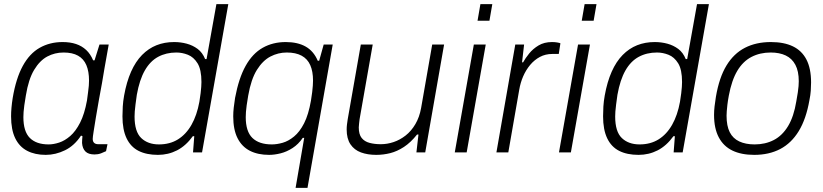

<svg xmlns="http://www.w3.org/2000/svg" viewBox="-20 -743 4010 936"><path d="M203 12Q150 12 112 -8Q74 -28 54 -69.5Q34 -111 34 -176Q34 -196 36 -218.5Q38 -241 42 -266Q58 -361 91 -421.5Q124 -482 173.5 -510Q223 -538 285 -538Q322 -538 350.5 -528.5Q379 -519 400 -499.5Q421 -480 434 -449H441L465 -526H510L489 -408Q485 -380 477.5 -339.5Q470 -299 462 -255Q454 -211 447.5 -171Q441 -131 436.5 -102.5Q432 -74 432 -66Q432 -53 439 -46.5Q446 -40 459 -40H504L497 -6Q487 -1 472.5 4.5Q458 10 441 10Q411 10 396.5 -4.5Q382 -19 380 -46Q380 -53 380.5 -61.5Q381 -70 382 -79L375 -82Q343 -33 297 -10.5Q251 12 203 12ZM217 -39Q241 -39 268.5 -48Q296 -57 322.5 -80Q349 -103 370.5 -145Q392 -187 404 -253Q407 -277 409.5 -294.5Q412 -312 413 -325.5Q414 -339 414 -350Q414 -395 401 -425.5Q388 -456 360.5 -471.5Q333 -487 290 -487Q247 -487 210.5 -467.5Q174 -448 146.5 -402.5Q119 -357 106 -277Q101 -248 98.5 -229.5Q96 -211 95 -197.5Q94 -184 94 -172Q94 -102 125.5 -70.5Q157 -39 217 -39Z M750 12Q694 12 655.5 -7.5Q617 -27 597 -69Q577 -111 577 -176Q577 -199 578.5 -224Q580 -249 585 -277Q597 -344 619 -393.5Q641 -443 672.5 -475Q704 -507 743 -522.5Q782 -538 829 -538Q861 -538 890.5 -530Q920 -522 943.5 -504.5Q967 -487 980 -455H987L1035 -723H1093L965 0H921L927 -79H920Q886 -32 843 -10Q800 12 750 12ZM755 -39Q808 -39 847.5 -63.5Q887 -88 913.5 -134.5Q940 -181 952 -247Q956 -271 958 -288.5Q960 -306 961 -319Q962 -332 962 -343Q962 -404 943 -434.5Q924 -465 896 -476Q868 -487 840 -487Q790 -487 751 -466Q712 -445 686 -399.5Q660 -354 647 -281Q643 -252 640.5 -233Q638 -214 637 -200Q636 -186 636 -175Q636 -101 668.5 -70Q701 -39 755 -39Z M1421 173 1463 -71H1456Q1435 -40 1406.5 -21.5Q1378 -3 1348 4.5Q1318 12 1292 12Q1237 12 1198 -8Q1159 -28 1138 -69.5Q1117 -111 1117 -176Q1117 -196 1119.5 -218.5Q1122 -241 1126 -266Q1144 -362 1177.5 -422Q1211 -482 1260.5 -510Q1310 -538 1373 -538Q1431 -538 1470 -516Q1509 -494 1529 -447H1536L1558 -526H1602L1479 173ZM1305 -39Q1330 -39 1358 -47Q1386 -55 1413.5 -77.5Q1441 -100 1462.5 -142Q1484 -184 1496 -253Q1500 -277 1502 -294.5Q1504 -312 1505 -325.5Q1506 -339 1506 -350Q1506 -395 1492.5 -425.5Q1479 -456 1450.5 -471.5Q1422 -487 1378 -487Q1336 -487 1298.5 -467.5Q1261 -448 1232.5 -402.5Q1204 -357 1190 -277Q1185 -248 1182.5 -229.5Q1180 -211 1179 -197.5Q1178 -184 1178 -172Q1178 -102 1210.5 -70.5Q1243 -39 1305 -39Z M1814 12Q1772 12 1739.5 0Q1707 -12 1688.5 -39.5Q1670 -67 1670 -112Q1670 -124 1671.5 -136Q1673 -148 1675 -161L1739 -526H1797L1733 -162Q1732 -151 1730.5 -140.5Q1729 -130 1729 -122Q1729 -88 1743 -70.5Q1757 -53 1781.5 -46.5Q1806 -40 1836 -40Q1868 -40 1899 -50.5Q1930 -61 1957.5 -82.5Q1985 -104 2005 -138Q2025 -172 2033 -217L2087 -526H2145L2053 0H2010L2020 -87H2013Q1982 -48 1949 -26.5Q1916 -5 1882.5 3.5Q1849 12 1814 12Z M2308 -642 2322 -723H2380L2366 -642ZM2197 0 2290 -526H2348L2255 0Z M2400 0 2492 -526H2535L2525 -439H2530Q2541 -459 2559.5 -482Q2578 -505 2605.5 -521.5Q2633 -538 2671 -538Q2685 -538 2696.5 -536Q2708 -534 2712 -532L2704 -480H2673Q2639 -480 2612 -465.5Q2585 -451 2564.5 -426.5Q2544 -402 2530.5 -371Q2517 -340 2511 -304L2458 0Z M2816 -642 2830 -723H2888L2874 -642ZM2705 0 2798 -526H2856L2763 0Z M3093 12Q3037 12 2998.5 -7.5Q2960 -27 2940 -69Q2920 -111 2920 -176Q2920 -199 2921.5 -224Q2923 -249 2928 -277Q2940 -344 2962 -393.5Q2984 -443 3015.5 -475Q3047 -507 3086 -522.5Q3125 -538 3172 -538Q3204 -538 3233.5 -530Q3263 -522 3286.5 -504.5Q3310 -487 3323 -455H3330L3378 -723H3436L3308 0H3264L3270 -79H3263Q3229 -32 3186 -10Q3143 12 3093 12ZM3098 -39Q3151 -39 3190.5 -63.5Q3230 -88 3256.5 -134.5Q3283 -181 3295 -247Q3299 -271 3301 -288.5Q3303 -306 3304 -319Q3305 -332 3305 -343Q3305 -404 3286 -434.5Q3267 -465 3239 -476Q3211 -487 3183 -487Q3133 -487 3094 -466Q3055 -445 3029 -399.5Q3003 -354 2990 -281Q2986 -252 2983.5 -233Q2981 -214 2980 -200Q2979 -186 2979 -175Q2979 -101 3011.5 -70Q3044 -39 3098 -39Z M3657 12Q3594 12 3550.5 -9Q3507 -30 3484 -73.5Q3461 -117 3461 -183Q3461 -203 3463.5 -224.5Q3466 -246 3470 -271Q3486 -365 3521.5 -423.5Q3557 -482 3611.5 -510Q3666 -538 3738 -538Q3802 -538 3845.5 -517Q3889 -496 3911.5 -452.5Q3934 -409 3934 -341Q3934 -322 3932.5 -300.5Q3931 -279 3926 -255Q3910 -163 3874 -104Q3838 -45 3783.5 -16.5Q3729 12 3657 12ZM3659 -39Q3711 -39 3752.5 -60.5Q3794 -82 3822 -128.5Q3850 -175 3862 -249Q3867 -276 3869.5 -293.5Q3872 -311 3873 -323.5Q3874 -336 3874 -347Q3874 -396 3857.5 -427Q3841 -458 3810.5 -472.5Q3780 -487 3737 -487Q3685 -487 3643.5 -465.5Q3602 -444 3574.5 -398Q3547 -352 3533 -277Q3528 -250 3526 -232Q3524 -214 3523 -201.5Q3522 -189 3522 -179Q3522 -129 3537.5 -98.5Q3553 -68 3584 -53.5Q3615 -39 3659 -39Z"/></svg>

Font: Archivo SemiBold ExtraLight
Style: Italic
Weight: 250
Italic angle: -10°
Version: Version 2.001